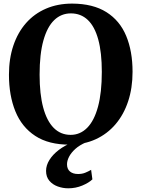

<svg xmlns="http://www.w3.org/2000/svg" viewBox="-20 -772 766 1040"><path d="M358 11.5Q244 12 171 -35.8Q98 -83.5 63.2 -169.2Q28.5 -255 28.5 -367Q28.5 -454.5 52.5 -525.5Q76.5 -596.5 121.2 -647.2Q166 -698 229.2 -725.2Q292.5 -752.5 371 -752.5Q484 -752 556.5 -706.2Q629 -660.5 663.5 -577.5Q698 -494.5 698 -383Q698 -295.5 674.2 -223.5Q650.5 -151.5 605.8 -99Q561 -46.5 498.5 -17.8Q436 11 358 11.5ZM362.5 -41.5Q414.5 -41.5 452.5 -80Q490.5 -118.5 511 -194.5Q531.5 -270.5 531.5 -382.5Q531.5 -487.5 512.2 -558Q493 -628.5 455.5 -664Q418 -699.5 364 -699.5Q311.5 -699.5 273.8 -663.2Q236 -627 215.2 -553.2Q194.5 -479.5 194.5 -367.5Q194.5 -262 214 -189.5Q233.5 -117 271 -79.2Q308.5 -41.5 362.5 -41.5ZM349.5 248Q320.5 248 292.8 238Q265 228 247.2 207Q229.5 186 229.5 153.5Q229.5 123.5 247.8 94.2Q266 65 298.5 40.2Q331 15.5 373 -1L402 -5L446 -1Q411 14 388.2 34.5Q365.5 55 354.2 76.8Q343 98.5 343 118Q343 143.5 359 157Q375 170.5 403 170.5Q424.5 170.5 441.2 163.8Q458 157 473.5 148L480.5 199.5Q461.5 218 425.8 233Q390 248 349.5 248Z"/></svg>

Font: Merriweather 48pt
Style: Bold
Weight: 700
Version: Version 2.100